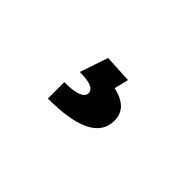

<svg xmlns="http://www.w3.org/2000/svg" viewBox="-26 -204 639 639"><g transform="rotate(45 293.0 115.5)"><path d="M186 234.4V157.2Q228 157.2 248.8 149.2Q269.5 141.1 269.5 126Q269.5 111.3 252.2 104Q234.9 96.7 198.7 96.7L232.4 -2.9L331.1 2.4L318.8 52.7Q357.4 61.5 376.2 80.6Q395 99.6 395 130.4Q395 182.1 343 208.3Q291 234.4 186 234.4Z"/></g></svg>

Font: Cascadia Mono
Style: Regular
Weight: 400
Monospace: yes
Designer: Aaron Bell
Foundry: Saja Typeworks
Version: Version 2102.003